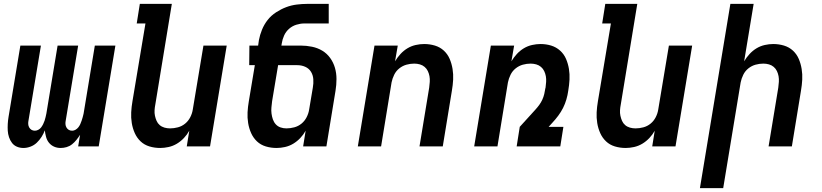

<svg xmlns="http://www.w3.org/2000/svg" viewBox="-20 -755 4240 990"><path d="M293 8Q274 8 258.5 1Q243 -6 232.5 -19Q222 -32 217.5 -49Q213 -66 211 -83Q205 -66 194.5 -49.5Q184 -33 170 -19.5Q156 -6 137.5 1Q119 8 101 8Q83 8 67.5 1.5Q52 -5 42 -18Q32 -31 26.5 -47.5Q21 -64 20 -81Q19 -98 20 -116Q21 -134 24 -152L85 -520H191L127 -134Q125 -125 125.5 -115.5Q126 -106 130.5 -98Q135 -90 142.5 -85.5Q150 -81 160 -81Q169 -81 178 -86Q187 -91 192.5 -98.5Q198 -106 202.5 -115Q207 -124 210 -133Q213 -142 215 -151Q217 -160 219 -169L277 -520H383L319 -134Q317 -125 317.5 -115.5Q318 -106 322.5 -98Q327 -90 334.5 -85.5Q342 -81 352 -81Q361 -81 369.5 -86Q378 -91 384 -98.5Q390 -106 394 -115Q398 -124 401 -133Q404 -142 406.5 -151Q409 -160 411 -169L469 -520H575L489 0H383L393 -60Q384 -46 374 -33.5Q364 -21 351.5 -11Q339 -1 323.5 3.5Q308 8 293 8Z M806 8Q777 8 750.5 0Q724 -8 705 -26Q686 -44 675 -68.5Q664 -93 659.5 -120.5Q655 -148 656.5 -176Q658 -204 663 -233L730 -634H685L701 -735H866L781 -217Q778 -202 777 -187Q776 -172 779 -158Q782 -144 787.5 -131.5Q793 -119 803.5 -110Q814 -101 828 -97Q842 -93 857 -93Q877 -93 897.5 -98.5Q918 -104 934.5 -117.5Q951 -131 961 -150.5Q971 -170 974 -190L1029 -520H1149L1063 0H943L956 -81Q945 -61 928.5 -43.5Q912 -26 892 -14Q872 -2 849.5 3Q827 8 806 8Z M1406 8Q1377 8 1350.5 0Q1324 -8 1305 -26Q1286 -44 1275 -68.5Q1264 -93 1259.5 -120.5Q1255 -148 1256.5 -176Q1258 -204 1263 -233L1294 -419H1265L1266 -520H1311L1315 -548Q1320 -575 1331 -602Q1342 -629 1360 -652Q1378 -675 1403.5 -691.5Q1429 -708 1455.5 -718Q1482 -728 1510 -731.5Q1538 -735 1565 -735H1675V-634H1549Q1529 -634 1508 -627.5Q1487 -621 1470.5 -606.5Q1454 -592 1445 -572Q1436 -552 1433 -532L1431 -520H1530Q1560 -520 1589 -514Q1618 -508 1642 -493.5Q1666 -479 1682.5 -456Q1699 -433 1707 -405.5Q1715 -378 1715 -347.5Q1715 -317 1710 -287L1663 0H1543L1556 -81Q1545 -61 1528.5 -43.5Q1512 -26 1492 -14Q1472 -2 1449.5 3Q1427 8 1406 8ZM1457 -93Q1477 -93 1497.5 -98.5Q1518 -104 1534.5 -117.5Q1551 -131 1561 -150.5Q1571 -170 1574 -190L1593 -303Q1597 -325 1595.5 -346.5Q1594 -368 1583.5 -385Q1573 -402 1554 -410.5Q1535 -419 1513 -419H1414L1383 -233Q1381 -217 1379.5 -201Q1378 -185 1380 -169.5Q1382 -154 1387 -139.5Q1392 -125 1402 -114Q1412 -103 1426.5 -98Q1441 -93 1457 -93Z M1825 0 1911 -520H2031L2017 -439Q2029 -459 2045 -476.5Q2061 -494 2081 -506Q2101 -518 2123.5 -523Q2146 -528 2167 -528Q2196 -528 2222.5 -520Q2249 -512 2268.5 -494Q2288 -476 2298.5 -451.5Q2309 -427 2313.5 -399.5Q2318 -372 2316.5 -344Q2315 -316 2310 -287L2263 0H2143L2193 -303Q2195 -318 2196 -333Q2197 -348 2194.5 -362Q2192 -376 2186 -388.5Q2180 -401 2169.5 -410Q2159 -419 2145 -423Q2131 -427 2116 -427Q2096 -427 2076 -421.5Q2056 -416 2039 -402.5Q2022 -389 2012.5 -369.5Q2003 -350 1999 -330L1945 0Z M2425 0 2511 -520H2631L2617 -439Q2629 -459 2645 -476.5Q2661 -494 2681 -506Q2701 -518 2723.5 -523Q2746 -528 2767 -528Q2796 -528 2822 -520Q2848 -512 2868 -494Q2888 -476 2898.5 -451.5Q2909 -427 2913.5 -400Q2918 -373 2916.5 -344.5Q2915 -316 2910 -287Q2907 -265 2900.5 -242.5Q2894 -220 2883.5 -199Q2873 -178 2858.5 -158.5Q2844 -139 2828 -122L2809 -101H2885L2869 0H2644L2660 -101L2740 -189Q2751 -201 2760.5 -214Q2770 -227 2776.5 -241.5Q2783 -256 2786.5 -271Q2790 -286 2792 -300L2793 -303Q2795 -318 2796 -333Q2797 -348 2794.5 -362Q2792 -376 2786 -388.5Q2780 -401 2769.5 -410Q2759 -419 2745 -423Q2731 -427 2716 -427Q2696 -427 2676 -421.5Q2656 -416 2639 -402.5Q2622 -389 2612.5 -369.5Q2603 -350 2599 -330L2545 0Z M3206 8Q3177 8 3150.5 0Q3124 -8 3105 -26Q3086 -44 3075 -68.5Q3064 -93 3059.5 -120.5Q3055 -148 3056.5 -176Q3058 -204 3063 -233L3130 -634H3085L3101 -735H3266L3181 -217Q3178 -202 3177 -187Q3176 -172 3179 -158Q3182 -144 3187.5 -131.5Q3193 -119 3203.5 -110Q3214 -101 3228 -97Q3242 -93 3257 -93Q3277 -93 3297.5 -98.5Q3318 -104 3334.5 -117.5Q3351 -131 3361 -150.5Q3371 -170 3374 -190L3429 -520H3549L3463 0H3343L3356 -81Q3345 -61 3328.5 -43.5Q3312 -26 3292 -14Q3272 -2 3249.5 3Q3227 8 3206 8Z M3589 215 3746 -735H3866L3817 -439Q3829 -459 3845 -476.5Q3861 -494 3881 -506Q3901 -518 3923.5 -523Q3946 -528 3967 -528Q3996 -528 4022.5 -520Q4049 -512 4068.5 -494Q4088 -476 4098.5 -451.5Q4109 -427 4113.5 -399.5Q4118 -372 4116.5 -344Q4115 -316 4110 -287L4063 0H3943L3993 -303Q3995 -318 3996 -333Q3997 -348 3994.5 -362Q3992 -376 3986 -388.5Q3980 -401 3969.5 -410Q3959 -419 3945 -423Q3931 -427 3916 -427Q3896 -427 3876 -421.5Q3856 -416 3839 -402.5Q3822 -389 3812.5 -369.5Q3803 -350 3799 -330L3709 215Z"/></svg>

Font: Iosevka Extended
Style: Bold Italic
Weight: 700
Width: 7
Italic angle: -9°
Monospace: yes
Designer: Belleve Invis
Foundry: Belleve Invis
Version: Version 32.5.0; ttfautohint (v1.8.4)